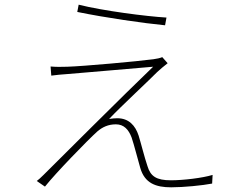

<svg xmlns="http://www.w3.org/2000/svg" viewBox="-20 -781 1040 820"><path d="M316 -761 310 -730C432 -705 592 -682 685 -673L691 -706C605 -711 419 -735 316 -761ZM696 -511 673 -537C664 -533 650 -530 635 -528C568 -519 335 -498 268 -496C242 -495 219 -495 196 -497L199 -458C221 -461 242 -463 271 -465C336 -470 548 -489 634 -496C530 -397 194 -62 166 -34C155 -23 144 -13 137 -8L172 16C216 -40 355 -183 395 -219C417 -238 442 -250 475 -250C509 -250 529 -228 542 -194C553 -162 570 -94 579 -64C598 2 646 19 711 19C764 19 845 11 886 3L888 -34C846 -21 763 -11 710 -11C648 -11 623 -28 610 -71C597 -109 582 -170 572 -202C558 -245 530 -276 481 -276C475 -276 456 -275 446 -273C495 -325 622 -443 651 -473C657 -479 685 -503 696 -511Z"/></svg>

Font: Noto Sans Japanese Thin
Style: Regular
Weight: 100
Designer: Ryoko NISHIZUKA (kana & ideographs); Paul D. Hunt (Latin, Greek & Cyrillic); Wenlong ZHANG (bopomofo); Sandoll Communica
Foundry: Adobe Systems Incorporated
Version: Version 1.000;PS 1;hotconv 1.0.78;makeotf.lib2.5.61930